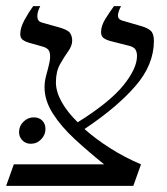

<svg xmlns="http://www.w3.org/2000/svg" viewBox="-37 -605 544 625"><path d="M-17 0 8 -70H302Q251 -111 206.5 -152Q162 -193 135 -235.5Q108 -278 108 -321Q108 -341 114 -362Q120 -383 124 -402Q128 -421 124.5 -434.5Q121 -448 103 -453L57 -466Q46 -469 37.5 -475Q29 -481 29 -494Q29 -515 43 -540.5Q57 -566 71 -585H94Q84 -566 84.5 -551Q85 -536 98 -532L155 -516Q184 -508 191 -497.5Q198 -487 198 -473Q198 -456 185 -438Q172 -420 158.5 -396Q145 -372 145 -337Q145 -307 163.5 -273.5Q182 -240 216 -207Q320 -272 364.5 -327Q409 -382 409 -423Q409 -435 404 -443.5Q399 -452 383 -456L320 -472Q309 -475 300.5 -481Q292 -487 292 -500Q292 -521 306 -543.5Q320 -566 334 -585H357Q347 -566 347 -554Q347 -542 361 -538L423 -520Q444 -514 454 -504.5Q464 -495 464 -472Q464 -394 403.5 -324.5Q343 -255 238 -185Q274 -153 321 -123Q368 -93 422 -70L397 0ZM63 -137Q47 -137 36 -148Q25 -159 25 -175Q25 -195 39.5 -209Q54 -223 73 -223Q90 -223 100.5 -212.5Q111 -202 111 -185Q111 -166 97 -151.5Q83 -137 63 -137Z"/></svg>

Font: Bona Nova
Style: Italic
Weight: 400
Italic angle: -4°
Designer: Mateusz Machalski
Foundry: Capitalics
Version: Version 4.001; ttfautohint (v1.8.3)